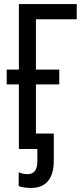

<svg xmlns="http://www.w3.org/2000/svg" viewBox="-20 -734 407 946"><path d="M157 -639V-391H272V-318H157V-76H245V59Q245 124 216.5 158Q188 192 134 192Q96 192 72 183V115Q95 124 115 124Q140 124 152 108.5Q164 93 164 60V0H155H73V-318H13V-391H73V-714H358V-639Z"/></svg>

Font: Noto Sans UI Cond
Style: Regular
Weight: 400
Width: 3
Designer: Monotype Design Team
Foundry: Monotype Imaging Inc.
Version: Version 1.001